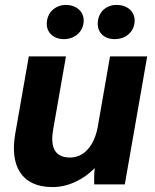

<svg xmlns="http://www.w3.org/2000/svg" viewBox="-20 -749 629 780"><path d="M193 11C257 11 317 -18 365 -66C362 -44 362 -15 363 0H487L578 -520H427L377 -233C363 -157 321 -109 265 -109C193 -109 186 -164 196 -223L248 -520H97L42 -206C19 -76 67 11 193 11ZM240 -590C282 -590 320 -619 320 -666C320 -703 289 -729 248 -729C205 -729 170 -698 170 -652C170 -616 198 -590 240 -590ZM446 -590C490 -590 527 -619 527 -666C527 -703 497 -729 453 -729C410 -729 377 -698 377 -652C377 -616 404 -590 446 -590Z"/></svg>

Font: Fixel Text 20240404
Style: Bold Italic
Weight: 700
Width: 4
Italic angle: -10°
Designer: AlfaBravo + MacPaw
Foundry: Kyrylo Tkachov, Marchela Mozhyna, Serhii Makarenko, Maria Weinstein, Zakhar Kryvoshyya
Version: Version 1.211;Glyphs 3.2 (3225)